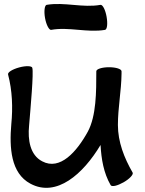

<svg xmlns="http://www.w3.org/2000/svg" viewBox="-20 -886 718 951"><path d="M233 -738C321 -754 412 -723 500 -738C511 -740 514 -769 508 -803C502 -837 489 -863 478 -862C390 -846 300 -877 211 -862C201 -860 197 -831 203 -797C209 -763 223 -737 233 -738ZM20 -517C41 -437 44 -353 36 -271C26 -155 33 -28 131 24C260 93 392 -24 478 -168C482 -98 493 -30 528 31C534 41 562 34 592 17C622 0 642 -22 637 -31C595 -104 564 -183 564 -267C564 -352 581 -436 582 -521V-522C582 -523 582 -525 582 -526C582 -527 582 -527 582 -529C582 -529 582 -530 582 -532V-533C582 -544 555 -553 520 -553C485 -553 457 -544 457 -533C457 -431 457 -312 415 -234C360 -134 277 -40 189 -87C129 -118 117 -193 124 -263C132 -359 147 -525 140 -550C138 -560 108 -561 75 -552C42 -543 17 -528 20 -517Z"/></svg>

Font: Nupuram
Style: Bold
Weight: 700
Designer: Santhosh Thottingal (santhosh.thottingal@gmail.com)
Foundry: SMC
Version: Version 1.000